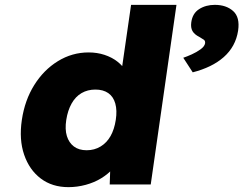

<svg xmlns="http://www.w3.org/2000/svg" viewBox="-20 -760 1003 791"><path d="M262 11Q195 11 148 -24.5Q101 -60 79.5 -122.5Q58 -185 70 -266Q82 -347 121 -409.5Q160 -472 218.5 -508Q277 -544 345 -544Q380 -544 410.5 -534Q441 -524 464 -506Q487 -488 501 -464Q515 -440 516 -413L471 -401L520 -740H707L601 0H432L436 -119L472 -112Q464 -86 444 -64Q424 -42 396 -25Q368 -8 333 1.5Q298 11 262 11ZM337 -141Q369 -141 394.5 -156.5Q420 -172 435.5 -199.5Q451 -227 457 -266Q463 -305 455 -333.5Q447 -362 426 -376.5Q405 -391 373 -391Q341 -391 316 -376.5Q291 -362 275 -333.5Q259 -305 253 -266Q247 -227 255.5 -199.5Q264 -172 284.5 -156.5Q305 -141 337 -141ZM774 -462 735 -522Q750 -527 770 -536Q790 -545 806.5 -557Q823 -569 825 -582Q826 -592 819.5 -596.5Q813 -601 801 -608Q781 -618 773 -632Q765 -646 768 -668Q773 -705 800.5 -722.5Q828 -740 865 -740Q912 -740 940.5 -714.5Q969 -689 961 -634Q956 -601 941 -573.5Q926 -546 901.5 -524.5Q877 -503 845 -487.5Q813 -472 774 -462Z"/></svg>

Font: Lexend ExtBd
Style: Italic
Weight: 800
Italic angle: -8.13011°
Designer: Bonnie Shaver-Troup, Thomas Jockin
Foundry: Lexend
Version: Version 1.007